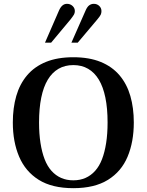

<svg xmlns="http://www.w3.org/2000/svg" viewBox="-20 -971 766 1003"><path d="M363 12Q252 12 182.5 -31.5Q113 -75 80 -152.5Q47 -230 47 -331Q47 -407 65 -469.5Q83 -532 121.5 -577.5Q160 -623 220 -647.5Q280 -672 363 -672Q446 -672 506 -647.5Q566 -623 604.5 -577.5Q643 -532 661 -469.5Q679 -407 679 -331Q679 -230 646.5 -152.5Q614 -75 544 -31.5Q474 12 363 12ZM363 -29Q398 -29 426.5 -41.5Q455 -54 477 -78.5Q499 -103 513 -139.5Q527 -176 534.5 -224Q542 -272 542 -331Q542 -405 530.5 -461Q519 -517 496.5 -554.5Q474 -592 440.5 -611.5Q407 -631 363 -631Q319 -631 285.5 -611.5Q252 -592 229.5 -554.5Q207 -517 195.5 -461Q184 -405 184 -331Q184 -272 191.5 -224Q199 -176 213 -139.5Q227 -103 249 -78.5Q271 -54 299.5 -41.5Q328 -29 363 -29ZM353 -748 428 -918Q436 -936 446.5 -943.5Q457 -951 470 -951Q487 -951 498.5 -940Q510 -929 510 -913Q510 -903 506.5 -895Q503 -887 488 -869L386 -748ZM215 -748 289 -918Q297 -935 307 -943Q317 -951 330 -951Q347 -951 359 -940Q371 -929 371 -913Q371 -903 366.5 -895Q362 -887 348 -869L247 -748Z"/></svg>

Font: Frank Ruhl Libre Medium
Style: Regular
Weight: 500
Designer: Yanek Iontef
Foundry: Fontef
Version: Version 6.004